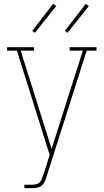

<svg xmlns="http://www.w3.org/2000/svg" viewBox="-20 -981 540 1001"><path d="M107 0V-18H151Q161 -18 171 -21Q181 -24 188 -31.5Q195 -39 198.5 -49Q202 -59 205 -68L206 -69Q206 -70 206 -70Q206 -70 206 -70L239 -173L68 -717H17V-735H157V-717H88L249 -205L412 -717H343V-735H483V-717H432L224 -64Q224 -64 224 -64Q224 -64 224 -64V-63Q220 -51 215 -38.5Q210 -26 200.5 -16.5Q191 -7 178 -3.5Q165 0 151 0ZM332 -810 318 -820 427 -961 443 -949ZM162 -810 148 -820 257 -961 273 -949Z"/></svg>

Font: Iosevka Slab Thin
Style: Regular
Weight: 100
Monospace: yes
Designer: Belleve Invis
Foundry: Belleve Invis
Version: Version 11.1.0; ttfautohint (v1.8.3)